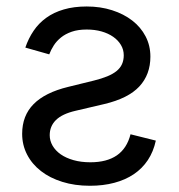

<svg xmlns="http://www.w3.org/2000/svg" viewBox="-20 -573 563 604"><path d="M59.7 -423.3Q69.6 -452.4 85.8 -476.2Q101.9 -500 125.5 -517Q149.1 -534.1 180.8 -543.3Q212.4 -552.6 252.8 -552.6Q296.2 -552.6 332.7 -540.8Q369.3 -529.1 396.1 -508.3Q422.9 -487.6 438 -458.6Q453.1 -429.7 453.1 -394.9Q453.1 -338.4 418.3 -301Q383.5 -263.5 308.2 -245.7L217.3 -224.4Q175.8 -214.8 156.1 -195.5Q136.4 -176.1 136.4 -147.7Q136.4 -130.3 145.4 -114.7Q154.5 -99.1 171 -87.5Q187.5 -76 211.3 -69.2Q235.1 -62.5 264.2 -62.5Q316.1 -62.5 347.7 -84.3Q379.3 -106.2 390.6 -150.6L470.2 -130.7Q462.7 -95.9 445.1 -69.4Q427.6 -43 400.9 -25Q374.3 -7.1 339.5 2.1Q304.7 11.4 262.8 11.4Q215.2 11.4 176 -0.9Q136.7 -13.1 108.7 -35Q80.6 -56.8 65.2 -86.8Q49.7 -116.8 49.7 -152Q49.7 -209.2 85.8 -245.6Q121.8 -282 194.6 -299.7L275.6 -319.6Q299.7 -325.6 317.5 -332.9Q335.2 -340.2 346.8 -349.6Q358.3 -359 363.8 -371.3Q369.3 -383.5 369.3 -399.1Q369.3 -416.9 360.4 -431.6Q351.6 -446.4 336.1 -457.2Q320.7 -468 299.4 -474.1Q278.1 -480.1 252.8 -480.1Q225.5 -480.1 205.6 -473.2Q185.7 -466.3 171.9 -455.1Q158 -443.9 149.1 -430Q140.3 -416.2 134.9 -402Z"/></svg>

Font: Fast_Sans
Style: Regular
Weight: 400
Designer: Rasmus Andersson
Foundry: rsms
Version: Version 3.018;git-588b23468